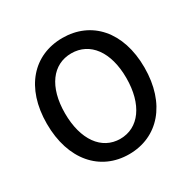

<svg xmlns="http://www.w3.org/2000/svg" viewBox="-168 -915 1089 1092"><g transform="rotate(-30 377.0 -368.5)"><path d="M377 13C566 13 698 -134 698 -371C698 -608 566 -750 377 -750C188 -750 57 -608 57 -371C57 -134 188 13 377 13ZM377 -88C255 -88 176 -198 176 -371C176 -544 255 -649 377 -649C499 -649 579 -544 579 -371C579 -198 499 -88 377 -88Z"/></g></svg>

Font: Noto Sans T Chinese Medium
Style: Regular
Weight: 500
Designer: Ryoko NISHIZUKA (kana & ideographs); Paul D. Hunt (Latin, Greek & Cyrillic); Wenlong ZHANG (bopomofo); Sandoll Communica
Foundry: Adobe Systems Incorporated
Version: Version 1.000;PS 1;hotconv 1.0.78;makeotf.lib2.5.61930